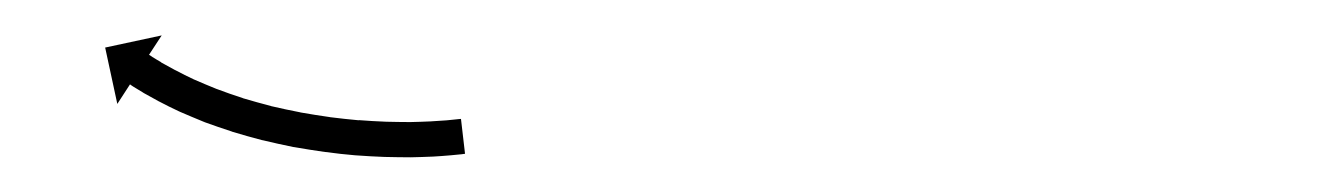

<svg xmlns="http://www.w3.org/2000/svg" viewBox="-20 -220 756 109"><path d="M241.8 -132.4C242.5 -132.5 243.2 -132.6 244 -132.7L241.7 -152.5C241 -152.4 240.2 -152.4 239.5 -152.3C239.5 -152.3 239.6 -152.3 239.6 -152.3C239.6 -152.3 239.6 -152.3 239.6 -152.3C237.6 -152.1 235.7 -151.9 233.7 -151.7C233.7 -151.7 233.7 -151.7 233.7 -151.7C233.8 -151.7 233.8 -151.7 233.8 -151.7C230.7 -151.5 227.7 -151.3 224.6 -151.1C224.6 -151.1 224.7 -151.1 224.7 -151.1C224.7 -151.1 224.8 -151.1 224.8 -151.1C220.8 -150.9 216.9 -150.8 212.9 -150.7C212.9 -150.7 212.9 -150.7 213 -150.7C213 -150.7 213 -150.7 213 -150.7C208.4 -150.7 203.7 -150.8 199.1 -150.9C199.1 -150.9 199.1 -150.9 199.1 -150.9C199.2 -150.9 199.2 -150.9 199.2 -150.9C194 -151.1 188.8 -151.4 183.7 -151.8C183.7 -151.8 183.7 -151.7 183.7 -151.7C183.8 -151.7 183.8 -151.7 183.8 -151.7C178.3 -152.2 172.8 -152.8 167.2 -153.5C167.2 -153.5 167.3 -153.5 167.3 -153.5C167.4 -153.5 167.4 -153.5 167.4 -153.5C161.7 -154.3 156.1 -155.2 150.4 -156.2C150.4 -156.2 150.4 -156.2 150.5 -156.2C150.5 -156.2 150.6 -156.2 150.6 -156.2C144.9 -157.3 139.3 -158.5 133.7 -159.8C133.7 -159.8 133.8 -159.8 133.8 -159.8C133.9 -159.8 133.9 -159.8 133.9 -159.8C128.5 -161.2 123.1 -162.7 117.7 -164.3C117.7 -164.3 117.8 -164.3 117.8 -164.3C117.9 -164.3 117.9 -164.3 117.9 -164.3C112.9 -165.9 108 -167.6 103 -169.5C103 -169.5 103.1 -169.5 103.1 -169.4C103.2 -169.4 103.2 -169.4 103.2 -169.4C98.8 -171.2 94.4 -173 90.1 -174.9C90.1 -174.9 90.2 -174.9 90.2 -174.9C90.3 -174.8 90.3 -174.8 90.3 -174.8C86.7 -176.5 83 -178.3 79.5 -180.2C79.5 -180.2 79.5 -180.1 79.5 -180.1C79.6 -180.1 79.6 -180.1 79.6 -180.1C76.9 -181.6 74.1 -183.1 71.4 -184.6C71.4 -184.6 71.5 -184.6 71.5 -184.6C71.5 -184.6 71.6 -184.6 71.6 -184.6C69.8 -185.6 68.1 -186.7 66.4 -187.7C66.4 -187.7 66.4 -187.7 66.4 -187.7C66.5 -187.7 66.5 -187.7 66.5 -187.7C65.9 -188.1 65.2 -188.5 64.6 -188.9L71.8 -199.9L39.7 -193L46.6 -161L53.8 -172.1C54.4 -171.7 55 -171.2 55.7 -170.8C55.7 -170.8 55.7 -170.8 55.7 -170.8C55.7 -170.8 55.7 -170.8 55.7 -170.8C57.6 -169.7 59.4 -168.5 61.3 -167.4C61.3 -167.4 61.3 -167.4 61.3 -167.4C61.4 -167.4 61.4 -167.3 61.4 -167.3C64.3 -165.7 67.2 -164.1 70.1 -162.5C70.1 -162.5 70.2 -162.5 70.2 -162.4C70.2 -162.4 70.3 -162.4 70.3 -162.4C74.1 -160.4 77.9 -158.5 81.8 -156.7C81.8 -156.7 81.8 -156.7 81.9 -156.7C81.9 -156.7 82 -156.6 82 -156.6C86.6 -154.6 91.2 -152.7 95.8 -150.8C95.8 -150.8 95.9 -150.8 95.9 -150.8C96 -150.8 96 -150.7 96 -150.7C101.2 -148.8 106.5 -147 111.7 -145.3C111.7 -145.3 111.8 -145.3 111.8 -145.2C111.9 -145.2 111.9 -145.2 111.9 -145.2C117.5 -143.5 123.2 -141.9 128.9 -140.4C128.9 -140.4 128.9 -140.4 129 -140.4C129 -140.4 129.1 -140.4 129.1 -140.4C134.9 -139 140.8 -137.7 146.7 -136.5C146.7 -136.5 146.7 -136.5 146.8 -136.5C146.8 -136.5 146.9 -136.5 146.9 -136.5C152.8 -135.5 158.7 -134.5 164.6 -133.7C164.6 -133.7 164.7 -133.7 164.7 -133.7C164.7 -133.7 164.8 -133.7 164.8 -133.7C170.5 -132.9 176.3 -132.3 182 -131.8C182 -131.8 182.1 -131.8 182.1 -131.8C182.2 -131.8 182.2 -131.8 182.2 -131.8C187.6 -131.4 193 -131.1 198.4 -130.9C198.4 -130.9 198.4 -130.9 198.5 -130.9C198.5 -130.9 198.6 -130.9 198.6 -130.9C203.4 -130.8 208.3 -130.7 213.1 -130.7C213.1 -130.7 213.2 -130.7 213.2 -130.7C213.2 -130.7 213.3 -130.7 213.3 -130.7C217.4 -130.8 221.5 -130.9 225.7 -131.1C225.7 -131.1 225.7 -131.1 225.7 -131.1C225.8 -131.1 225.8 -131.1 225.8 -131.1C229 -131.3 232.2 -131.5 235.4 -131.8C235.4 -131.8 235.4 -131.8 235.5 -131.8C235.5 -131.8 235.5 -131.8 235.5 -131.8C237.6 -132 239.7 -132.2 241.7 -132.4C241.7 -132.4 241.7 -132.4 241.8 -132.4C241.8 -132.4 241.8 -132.4 241.8 -132.4Z"/></svg>

Font: FRB American Cursive Just Arrows
Style: Bold Italic
Weight: 700
Italic angle: -25°
Version: Version 2.0;Modular Font Editor K font №1